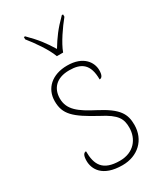

<svg xmlns="http://www.w3.org/2000/svg" viewBox="-194 -843 793 929"><g transform="rotate(-30 202.5 -378.0)"><path d="M194 -606H229C245 -651 290 -715 321 -753V-766H314C264 -716 242 -685 212 -636C182 -685 159 -716 109 -766H102V-753C133 -715 178 -651 194 -606ZM206 10C292 10 353 -47 353 -131C353 -191 333 -230 231 -283C150 -325 104 -358 104 -421C104 -476 138 -517 211 -517C278 -517 317 -491 317 -405C331 -405 338 -419 338 -445C338 -489 304 -542 214 -542C129 -542 76 -493 76 -422C76 -349 113 -315 229 -252C311 -210 325 -180 325 -132C325 -69 284 -15 206 -15C111 -15 86 -61 86 -137C72 -137 65 -123 65 -95C65 -50 94 10 206 10Z"/></g></svg>

Font: Noto Serif Georgian Thin
Style: Regular
Weight: 100
Designer: Monotype Design Team, Akaki Razmadze
Foundry: Google LLC
Version: Version 2.003